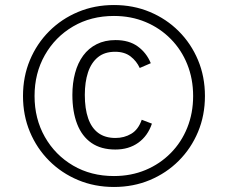

<svg xmlns="http://www.w3.org/2000/svg" viewBox="-20 -732 906 764"><path d="M433.5 12Q356.5 12 290.8 -15.5Q225 -43 175.8 -92.2Q126.5 -141.5 99 -207.2Q71.5 -273 71.5 -350Q71.5 -427 99 -492.8Q126.5 -558.5 175.8 -607.8Q225 -657 290.8 -684.5Q356.5 -712 433.5 -712Q510.5 -712 576.2 -684.5Q642 -657 691.2 -607.8Q740.5 -558.5 768 -492.8Q795.5 -427 795.5 -350Q795.5 -273 768 -207.2Q740.5 -141.5 691.2 -92.2Q642 -43 576.2 -15.5Q510.5 12 433.5 12ZM439 -137Q382 -137 344 -163.2Q306 -189.5 287 -238.5Q268 -287.5 268 -354.5Q268 -401.5 278.8 -441.5Q289.5 -481.5 311 -510.8Q332.5 -540 364.8 -556.2Q397 -572.5 439.5 -572.5Q493.5 -572.5 528.2 -547.2Q563 -522 580 -480.5L536 -461.5Q523.5 -489 499.5 -507.5Q475.5 -526 438 -526Q396 -526 369.5 -504.2Q343 -482.5 330.2 -444Q317.5 -405.5 317.5 -354.5Q317.5 -299.5 330.8 -261.2Q344 -223 371 -203Q398 -183 439.5 -183Q474.5 -183 502.5 -199.8Q530.5 -216.5 544 -255.5L584.5 -240Q568 -191 530.2 -164Q492.5 -137 439 -137ZM433.5 -31.5Q501.5 -31.5 559 -55.5Q616.5 -79.5 659.2 -122.8Q702 -166 725.2 -224Q748.5 -282 748.5 -350Q748.5 -418 725.2 -476Q702 -534 659.2 -577.2Q616.5 -620.5 559 -644.5Q501.5 -668.5 433.5 -668.5Q342 -668.5 270.8 -626.8Q199.5 -585 158.5 -512.8Q117.5 -440.5 117.5 -350Q117.5 -259.5 158.5 -187.2Q199.5 -115 270.8 -73.2Q342 -31.5 433.5 -31.5Z"/></svg>

Font: Overpass ExtraLight
Style: Regular
Weight: 250
Designer: Delve Withrington, Dave Bailey, Thomas Jockin
Foundry: Delve Fonts LLC
Version: Version 4.000